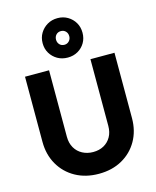

<svg xmlns="http://www.w3.org/2000/svg" viewBox="-145 -1110 992 1219"><g transform="rotate(-15 351.0 -500.5)"><path d="M352 11Q265 11 198.5 -26Q132 -63 94.5 -128.5Q57 -194 57 -278V-706H215V-269Q215 -227 233 -196Q251 -165 282.5 -148.5Q314 -132 352 -132Q392 -132 422 -148.5Q452 -165 469.5 -195.5Q487 -226 487 -268V-706H645V-277Q645 -193 608 -128Q571 -63 505 -26Q439 11 352 11ZM352 -753Q314 -753 284.5 -770Q255 -787 237.5 -816Q220 -845 220 -882Q220 -919 237.5 -948Q255 -977 284.5 -994.5Q314 -1012 352 -1012Q389 -1012 418.5 -994.5Q448 -977 465 -948Q482 -919 482 -882Q482 -845 465 -816Q448 -787 418.5 -770Q389 -753 352 -753ZM352 -837Q370 -837 382.5 -850Q395 -863 395 -882Q395 -902 382.5 -914.5Q370 -927 352 -927Q332 -927 320 -914Q308 -901 308 -882Q308 -863 320 -850Q332 -837 352 -837Z"/></g></svg>

Font: Outfit Thin
Style: Bold
Weight: 700
Version: Version 1.100;gftools[0.9.27]